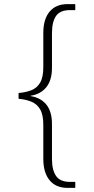

<svg xmlns="http://www.w3.org/2000/svg" viewBox="-20 -780 454 931"><path d="M307 131Q251 131 220.5 94Q190 57 190 -10V-175Q190 -224 174.5 -250Q159 -276 132 -287Q105 -298 70 -301V-329Q105 -332 132 -342.5Q159 -353 174.5 -379Q190 -405 190 -455V-620Q190 -687 220.5 -723.5Q251 -760 307 -760H345V-731H319Q272 -731 252 -703Q232 -675 232 -618V-451Q232 -391 204.5 -357Q177 -323 129 -316V-314Q178 -306 205 -272.5Q232 -239 232 -179V-10Q232 45 252 73.5Q272 102 319 102H345V131Z"/></svg>

Font: Noto Serif Hentaigana ExtraLight
Style: Regular
Weight: 200
Designer: Kazuhiro Yamada
Foundry: nipponia
Version: Version 1.000